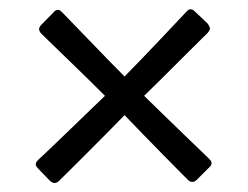

<svg xmlns="http://www.w3.org/2000/svg" viewBox="-20 -481 539 417"><path d="M98.6 -83.5Q94.7 -83.5 89.4 -87.4L63 -114.7Q57.6 -120.1 57.6 -124.5Q57.6 -128.4 63 -133.8Q63 -133.8 79.1 -148.9Q95.2 -164.1 118.9 -187Q142.6 -210 167 -233.4Q191.4 -256.8 208 -272.9Q193.4 -287.6 170.2 -310.3Q147 -333 123.5 -355.7Q100.1 -378.4 84.2 -393.8Q68.4 -409.2 68.4 -409.2Q67.4 -411.1 66.2 -413.1Q64.9 -415 64.9 -417.5Q64.9 -422.4 70.3 -427.7L96.2 -454.1Q100.1 -459.5 106 -459.5Q109.9 -459.5 115.2 -454.1Q115.2 -454.1 131.1 -437.7Q147 -421.4 169.9 -397.5Q192.9 -373.5 215.3 -350.6Q237.8 -327.6 250.5 -314.9Q265.1 -329.6 287.6 -353Q310.1 -376.5 332.5 -400.1Q355 -423.8 370.4 -440.2Q385.7 -456.5 385.7 -456.5Q389.6 -460.9 394 -460.9Q398.4 -460.9 404.3 -455.1L431.6 -429.2Q436 -422.4 436 -418.9Q436 -415.5 430.7 -409.2Q430.7 -409.2 414.3 -393.1Q397.9 -377 374.5 -353.5Q351.1 -330.1 328.4 -307.6Q305.7 -285.2 293 -272.9Q309.6 -256.8 333.3 -233.6Q356.9 -210.4 380.1 -188.2Q403.3 -166 418.7 -151.1Q434.1 -136.2 434.1 -136.2Q439.5 -130.9 439.5 -127Q439.5 -121.6 434.1 -117.2L407.7 -90.8Q402.8 -85.9 397.5 -85.9Q392.1 -85.9 387.7 -90.8Q387.7 -90.8 372.8 -105.7Q357.9 -120.6 335.7 -143.3Q313.5 -166 290.3 -189.7Q267.1 -213.4 250.5 -231Q234.4 -214.4 210.7 -190.4Q187 -166.5 163.6 -143.1Q140.1 -119.6 124.3 -104Q108.4 -88.4 108.4 -88.4Q103.5 -83.5 98.6 -83.5Z"/></svg>

Font: David Libre
Style: Regular
Weight: 400
Designer: Ismar David, J. Victor Gaultney, Annie Olsen and Meir Sadan
Foundry: Monotype Imaging Inc. & SIL International
Version: Version 1.100; ttfautohint (v1.8.4.7-5d5b)